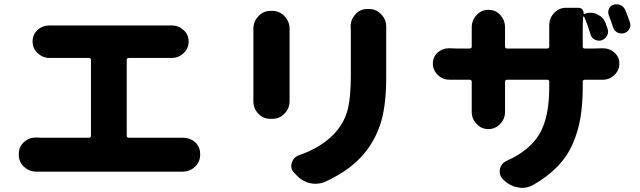

<svg xmlns="http://www.w3.org/2000/svg" viewBox="-20 -829 3040 912"><path d="M582 -184.6Q582 -174.8 591.8 -174.8H832Q838.9 -174.8 846.7 -174.8Q847.7 -174.8 849.6 -174.8Q881.8 -174.8 906.2 -154.3Q930.7 -131.8 930.7 -98.6V-93.8Q930.7 -59.6 906.2 -37.1Q881.8 -13.7 847.7 -13.7Q846.7 -13.7 846.7 -13.7Q838.9 -13.7 832 -13.7H172.9Q163.1 -13.7 153.3 -13.7Q153.3 -13.7 152.3 -13.7Q118.2 -13.7 93.8 -37.1Q69.3 -59.6 69.3 -93.8V-98.6Q69.3 -131.8 93.8 -154.3Q118.2 -175.8 150.4 -175.8Q151.4 -175.8 153.3 -175.8Q163.1 -174.8 172.9 -174.8H402.3Q412.1 -174.8 412.1 -184.6V-543.9Q412.1 -553.7 402.3 -553.7H236.3Q227.5 -553.7 217.8 -553.7Q216.8 -553.7 215.8 -553.7Q183.6 -553.7 159.2 -576.2Q134.8 -598.6 134.8 -631.8Q134.8 -665 159.2 -687.5Q182.6 -708 214.8 -708Q215.8 -708 217.8 -708Q227.5 -708 236.3 -708H778.3Q785.2 -708 793 -708Q794.9 -708 795.9 -708Q828.1 -708 851.6 -686.5Q876 -665 876 -631.8Q876 -598.6 851.6 -576.2Q828.1 -553.7 794.9 -553.7Q793.9 -553.7 793 -553.7Q785.2 -553.7 778.3 -553.7H591.8Q582 -553.7 582 -543.9Z M1183.6 -692.4Q1183.6 -726.6 1207.5 -752Q1231.4 -777.3 1264.6 -777.3H1274.4Q1307.6 -777.3 1331.5 -752Q1355.5 -726.6 1355.5 -692.4V-358.4V-348.6Q1355.5 -314.5 1332 -290Q1308.6 -264.6 1274.4 -264.6H1263.7Q1229.5 -264.6 1206.1 -290Q1183.6 -314.5 1183.6 -347.7V-359.4ZM1645.5 -704.1Q1645.5 -736.3 1668 -760.7Q1690.4 -786.1 1723.6 -786.1H1733.4Q1767.6 -786.1 1791 -760.7Q1814.5 -736.3 1814.5 -703.1Q1814.5 -702.1 1814.5 -701.2Q1814.5 -689.5 1814.5 -677.7V-460Q1814.5 -317.4 1783.7 -230.5Q1752.9 -143.6 1691.4 -79.1Q1629.9 -14.6 1525.4 34.2Q1502 43.9 1478.5 43.9Q1465.8 43.9 1452.1 41Q1415 32.2 1387.7 2.9L1377.9 -7.8Q1363.3 -22.5 1363.3 -40Q1363.3 -47.9 1366.2 -55.7Q1374 -82 1400.4 -91.8Q1502.9 -127 1565.4 -191.4Q1613.3 -242.2 1629.9 -302.2Q1646.5 -362.3 1646.5 -470.7V-677.7Z M2971.7 -723.6Q2974.6 -716.8 2974.6 -710Q2974.6 -701.2 2969.7 -692.4Q2961.9 -676.8 2945.3 -671.9Q2939.5 -669.9 2932.6 -669.9Q2922.9 -669.9 2914.1 -673.8Q2898.4 -681.6 2892.6 -698.2Q2881.8 -731.4 2872.1 -755.9Q2869.1 -763.7 2869.1 -770.5Q2869.1 -778.3 2872.1 -786.1Q2878.9 -801.8 2894.5 -806.6Q2901.4 -808.6 2909.2 -808.6Q2918 -808.6 2927.7 -804.7Q2943.4 -796.9 2950.2 -781.2Q2961.9 -752.9 2971.7 -723.6ZM2748 -608.4Q2748 -598.6 2757.8 -598.6H2800.8Q2825.2 -598.6 2842.8 -599.6Q2843.8 -599.6 2844.7 -599.6Q2876 -599.6 2898.4 -579.1Q2921.9 -558.6 2921.9 -527.3Q2921.9 -495.1 2898.4 -472.7Q2875 -450.2 2842.8 -450.2H2801.8H2757.8Q2748 -450.2 2748 -440.4V-418Q2748 -335 2737.3 -270.5Q2726.6 -206.1 2700.7 -146.5Q2674.8 -86.9 2628.4 -38.6Q2582 9.8 2513.7 48.8Q2488.3 63.5 2460 63.5Q2451.2 63.5 2442.4 61.5Q2404.3 55.7 2376 29.3L2370.1 23.4Q2353.5 7.8 2353.5 -12.7Q2353.5 -18.6 2354.5 -25.4Q2360.4 -53.7 2387.7 -65.4Q2496.1 -114.3 2542.5 -192.9Q2588.9 -271.5 2588.9 -414.1V-440.4Q2588.9 -450.2 2579.1 -450.2H2388.7Q2378.9 -450.2 2378.9 -440.4V-329.1V-297.9Q2378.9 -264.6 2356.4 -241.2Q2333 -215.8 2299.8 -215.8Q2265.6 -215.8 2243.2 -241.2Q2220.7 -264.6 2220.7 -297.9V-329.1V-440.4Q2220.7 -450.2 2210.9 -450.2H2149.4Q2132.8 -450.2 2118.2 -450.2Q2117.2 -450.2 2116.2 -450.2Q2084 -450.2 2060.5 -471.7Q2036.1 -495.1 2036.1 -528.3Q2036.1 -559.6 2060.5 -581.1Q2083 -599.6 2112.3 -599.6Q2115.2 -599.6 2117.2 -599.6Q2132.8 -598.6 2149.4 -598.6H2210.9Q2220.7 -598.6 2220.7 -608.4V-681.6V-699.2Q2220.7 -732.4 2243.2 -756.8Q2265.6 -782.2 2298.8 -782.2H2300.8Q2335 -782.2 2357.4 -756.8Q2378.9 -732.4 2378.9 -700.2V-680.7V-608.4Q2378.9 -598.6 2388.7 -598.6H2579.1Q2588.9 -598.6 2588.9 -608.4V-693.4V-709Q2588.9 -742.2 2611.3 -766.6Q2634.8 -792 2668 -792H2727.5Q2739.3 -792 2746.1 -784.2Q2752.9 -776.4 2752 -764.6Q2752 -763.7 2752.9 -763.2Q2753.9 -762.7 2754.9 -762.7L2760.7 -764.6Q2772.5 -768.6 2785.2 -768.6Q2801.8 -768.6 2817.4 -760.7Q2845.7 -748 2856.4 -719.7Q2861.3 -705.1 2866.2 -691.4Q2868.2 -684.6 2868.2 -677.7Q2868.2 -668 2863.3 -659.2Q2854.5 -643.6 2837.9 -637.7Q2831.1 -635.7 2825.2 -635.7Q2815.4 -635.7 2805.7 -640.6Q2790 -648.4 2785.2 -665Q2767.6 -721.7 2754.9 -749Q2753.9 -751 2752 -750.5Q2750 -750 2750 -748Q2748 -723.6 2748 -693.4Z"/></svg>

Font: Gen Jyuu GothicX Heavy
Style: Bold
Weight: 900
Designer: [Source Han Sans]
Ryoko NISHIZUKA  (kana & ideographs); Paul D. Hunt (Latin, Greek & Cyrillic); Wenlong ZHANG  (bopomofo
Version: Version 1.002.20150607